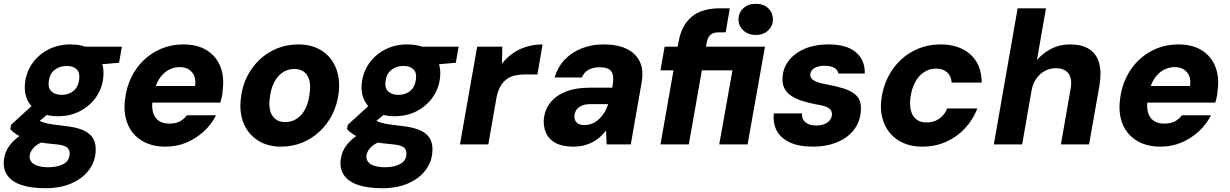

<svg xmlns="http://www.w3.org/2000/svg" viewBox="-52 -764 6508 1016"><path d="M187 232Q113 232 62 215Q11 198 -13 164Q-37 130 -31 80Q-26 38 0 4Q26 -30 69.5 -56.5Q113 -83 170 -102L210 -25Q159 -12 134 10Q109 32 105 59Q103 80 114.5 93.5Q126 107 149 114Q172 121 203 121Q250 121 281.5 105Q313 89 316 57Q320 32 304.5 17.5Q289 3 237 -1Q188 -5 149.5 -12.5Q111 -20 81.5 -31Q52 -42 32.5 -55Q13 -68 2 -81L7 -104L137 -223L238 -191L78 -58L137 -136Q147 -130 157.5 -124.5Q168 -119 183.5 -114.5Q199 -110 224 -106Q249 -102 286 -98Q349 -92 388 -75Q427 -58 443 -27Q459 4 453 50Q447 100 414.5 141Q382 182 324.5 207Q267 232 187 232ZM254 -149Q193 -149 151.5 -173Q110 -197 92 -237.5Q74 -278 81 -329Q88 -385 120.5 -430.5Q153 -476 205 -502.5Q257 -529 321 -529Q384 -529 424.5 -505Q465 -481 483 -440.5Q501 -400 494 -349Q487 -293 455 -248Q423 -203 371.5 -176Q320 -149 254 -149ZM274 -262Q312 -262 337 -283Q362 -304 367 -343Q372 -379 354 -397Q336 -415 301 -415Q264 -415 237.5 -394.5Q211 -374 206 -334Q201 -298 220.5 -280Q240 -262 274 -262ZM389 -415 385 -517H593L578 -432Z M824 12Q750 12 698.5 -19.5Q647 -51 623.5 -108Q600 -165 610 -240Q617 -301 642.5 -354Q668 -407 709 -446Q750 -485 803 -507Q856 -529 918 -529Q993 -529 1043 -497.5Q1093 -466 1114.5 -410.5Q1136 -355 1126 -284Q1126 -269 1122 -252.5Q1118 -236 1114 -221H711L727 -309H980Q985 -341 975.5 -363Q966 -385 946.5 -397Q927 -409 899 -409Q867 -409 838.5 -393Q810 -377 790 -345.5Q770 -314 761 -266L756 -236Q750 -199 757.5 -170.5Q765 -142 786.5 -126Q808 -110 844 -110Q879 -110 900.5 -122Q922 -134 937 -154H1091Q1068 -107 1027.5 -69.5Q987 -32 935.5 -10Q884 12 824 12Z M1435 12Q1363 12 1311.5 -21.5Q1260 -55 1236.5 -113.5Q1213 -172 1223 -247Q1230 -309 1256 -360Q1282 -411 1322.5 -449Q1363 -487 1415 -508Q1467 -529 1526 -529Q1599 -529 1650.5 -496Q1702 -463 1725.5 -404.5Q1749 -346 1740 -270Q1732 -209 1706 -157.5Q1680 -106 1639 -68Q1598 -30 1546.5 -9Q1495 12 1435 12ZM1457 -118Q1491 -118 1518 -135.5Q1545 -153 1563 -186.5Q1581 -220 1586 -268Q1593 -311 1584.5 -340.5Q1576 -370 1556 -384.5Q1536 -399 1505 -399Q1472 -399 1445 -381.5Q1418 -364 1400 -330.5Q1382 -297 1376 -249Q1370 -206 1378 -177Q1386 -148 1406.5 -133Q1427 -118 1457 -118Z M1969 232Q1895 232 1844 215Q1793 198 1769 164Q1745 130 1751 80Q1756 38 1782 4Q1808 -30 1851.5 -56.5Q1895 -83 1952 -102L1992 -25Q1941 -12 1916 10Q1891 32 1887 59Q1885 80 1896.5 93.5Q1908 107 1931 114Q1954 121 1985 121Q2032 121 2063.5 105Q2095 89 2098 57Q2102 32 2086.5 17.5Q2071 3 2019 -1Q1970 -5 1931.5 -12.5Q1893 -20 1863.5 -31Q1834 -42 1814.5 -55Q1795 -68 1784 -81L1789 -104L1919 -223L2020 -191L1860 -58L1919 -136Q1929 -130 1939.5 -124.5Q1950 -119 1965.5 -114.5Q1981 -110 2006 -106Q2031 -102 2068 -98Q2131 -92 2170 -75Q2209 -58 2225 -27Q2241 4 2235 50Q2229 100 2196.5 141Q2164 182 2106.5 207Q2049 232 1969 232ZM2036 -149Q1975 -149 1933.5 -173Q1892 -197 1874 -237.5Q1856 -278 1863 -329Q1870 -385 1902.5 -430.5Q1935 -476 1987 -502.5Q2039 -529 2103 -529Q2166 -529 2206.5 -505Q2247 -481 2265 -440.5Q2283 -400 2276 -349Q2269 -293 2237 -248Q2205 -203 2153.5 -176Q2102 -149 2036 -149ZM2056 -262Q2094 -262 2119 -283Q2144 -304 2149 -343Q2154 -379 2136 -397Q2118 -415 2083 -415Q2046 -415 2019.5 -394.5Q1993 -374 1988 -334Q1983 -298 2002.5 -280Q2022 -262 2056 -262ZM2171 -415 2167 -517H2375L2360 -432Z M2382 0 2473 -517H2606L2604 -427Q2630 -460 2662.5 -482.5Q2695 -505 2735 -517Q2775 -529 2819 -529L2792 -370H2724Q2697 -370 2672.5 -364.5Q2648 -359 2628.5 -344.5Q2609 -330 2595.5 -306Q2582 -282 2575 -246L2532 0Z M2983 12Q2923 12 2887 -8Q2851 -28 2836.5 -62.5Q2822 -97 2826 -138Q2832 -186 2861.5 -222.5Q2891 -259 2943 -279.5Q2995 -300 3068 -300H3188Q3195 -338 3192 -361.5Q3189 -385 3172.5 -396.5Q3156 -408 3120 -408Q3086 -408 3062 -394.5Q3038 -381 3027 -354H2883Q2898 -407 2934 -446Q2970 -485 3023.5 -507Q3077 -529 3142 -529Q3215 -529 3264 -505.5Q3313 -482 3334 -437Q3355 -392 3343 -326L3286 0H3158L3155 -73Q3140 -54 3122.5 -38.5Q3105 -23 3083 -11.5Q3061 0 3036 6Q3011 12 2983 12ZM3040 -102Q3062 -102 3081.5 -110Q3101 -118 3117 -133Q3133 -148 3145.5 -167.5Q3158 -187 3165 -211L3166 -213H3071Q3046 -213 3028 -205.5Q3010 -198 3000 -185Q2990 -172 2988 -155Q2985 -129 2999.5 -115.5Q3014 -102 3040 -102Z M3443 0 3512 -392H3443L3465 -517H3534L3538 -540Q3550 -606 3580 -645.5Q3610 -685 3654 -702.5Q3698 -720 3753 -720H3810L3788 -593H3754Q3724 -593 3709 -581Q3694 -569 3688 -541L3684 -517H3996L3904 0H3754L3824 -392H3662L3593 0ZM3947 -579Q3907 -579 3881.5 -603Q3856 -627 3856 -661Q3856 -697 3881.5 -720.5Q3907 -744 3947 -744Q3988 -744 4013 -720.5Q4038 -697 4038 -661Q4038 -627 4013 -603Q3988 -579 3947 -579Z M4251 12Q4174 12 4126 -11Q4078 -34 4057.5 -74Q4037 -114 4043 -164H4192Q4191 -145 4198.5 -131Q4206 -117 4223.5 -108.5Q4241 -100 4268 -100Q4292 -100 4309.5 -107Q4327 -114 4337.5 -126Q4348 -138 4350 -154Q4352 -172 4343 -183Q4334 -194 4314 -201Q4294 -208 4265 -212Q4223 -220 4188.5 -231.5Q4154 -243 4130.5 -260Q4107 -277 4096 -303Q4085 -329 4090 -366Q4096 -413 4127.5 -450Q4159 -487 4211 -508Q4263 -529 4331 -529Q4429 -529 4477.5 -487Q4526 -445 4524 -375H4384Q4381 -395 4362 -405.5Q4343 -416 4311 -416Q4278 -416 4258 -404Q4238 -392 4236 -372Q4234 -359 4242 -349Q4250 -339 4269.5 -331Q4289 -323 4324 -317Q4373 -308 4408.5 -297Q4444 -286 4467 -269.5Q4490 -253 4498.5 -227.5Q4507 -202 4502 -164Q4495 -110 4461.5 -70.5Q4428 -31 4373.5 -9.5Q4319 12 4251 12Z M4830 12Q4755 12 4703 -20.5Q4651 -53 4627 -110Q4603 -167 4612 -239Q4620 -302 4646.5 -355Q4673 -408 4714.5 -447Q4756 -486 4809.5 -507.5Q4863 -529 4924 -529Q5024 -529 5083 -476Q5142 -423 5143 -327H4984Q4982 -361 4960 -381Q4938 -401 4901 -401Q4865 -401 4836.5 -381.5Q4808 -362 4790 -328Q4772 -294 4766 -249Q4762 -219 4765.5 -194Q4769 -169 4779.5 -152Q4790 -135 4808 -125.5Q4826 -116 4851 -116Q4876 -116 4897 -124.5Q4918 -133 4934.5 -150Q4951 -167 4960 -190H5120Q5096 -129 5053 -83.5Q5010 -38 4953 -13Q4896 12 4830 12Z M5207 0 5333 -720H5483L5435 -446Q5466 -483 5511 -506Q5556 -529 5609 -529Q5675 -529 5713.5 -503Q5752 -477 5765 -427.5Q5778 -378 5765 -306L5711 0H5562L5613 -292Q5623 -345 5603 -374Q5583 -403 5533 -403Q5504 -403 5477.5 -389Q5451 -375 5432.5 -349Q5414 -323 5407 -287L5357 0Z M6089 12Q6015 12 5963.5 -19.5Q5912 -51 5888.5 -108Q5865 -165 5875 -240Q5882 -301 5907.5 -354Q5933 -407 5974 -446Q6015 -485 6068 -507Q6121 -529 6183 -529Q6258 -529 6308 -497.5Q6358 -466 6379.5 -410.5Q6401 -355 6391 -284Q6391 -269 6387 -252.5Q6383 -236 6379 -221H5976L5992 -309H6245Q6250 -341 6240.5 -363Q6231 -385 6211.5 -397Q6192 -409 6164 -409Q6132 -409 6103.5 -393Q6075 -377 6055 -345.5Q6035 -314 6026 -266L6021 -236Q6015 -199 6022.5 -170.5Q6030 -142 6051.5 -126Q6073 -110 6109 -110Q6144 -110 6165.5 -122Q6187 -134 6202 -154H6356Q6333 -107 6292.5 -69.5Q6252 -32 6200.5 -10Q6149 12 6089 12Z"/></svg>

Font: DM Sans 11pt Black
Style: Italic
Weight: 900
Italic angle: -10°
Version: Version 4.004;gftools[0.9.30]